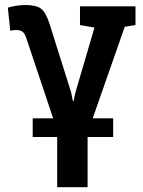

<svg xmlns="http://www.w3.org/2000/svg" viewBox="-20 -554 578 777"><path d="M112.3 0.5V-75.2H438V0.5ZM211.4 203.6V-26.4L86.4 -399.9Q80.1 -419.4 70.6 -426Q61 -432.6 43.5 -432.6Q37.6 -432.6 21.5 -429.7L11.7 -522.9Q26.4 -527.8 45.9 -530.8Q65.4 -533.7 82 -533.7Q127 -533.7 146 -519Q165 -504.4 179.7 -460L268.1 -179.7L274.9 -145H277.8L285.2 -179.7L362.3 -442.4L303.7 -452.6V-528.3H528.3V-452.6L484.9 -445.8L334.5 -16.1V203.6Z"/></svg>

Font: Roboto Slab Medium
Style: Regular
Weight: 500
Designer: Google
Version: Version 2.001; ttfautohint (v1.8.3)